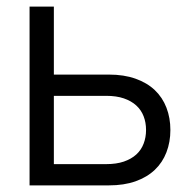

<svg xmlns="http://www.w3.org/2000/svg" viewBox="-20 -560 575 580"><path d="M308.8 0H69.3V-540H142.7V-334.7H308.8Q354.7 -334.7 389.4 -322.3Q424.2 -310 447.6 -287.8Q471 -265.5 482.8 -234.7Q494.7 -203.8 494.7 -167.3Q494.7 -130.8 482.8 -100Q471 -69.2 447.6 -46.9Q424.2 -24.7 389.4 -12.3Q354.7 0 308.8 0ZM300.7 -64.2Q331.5 -64.2 354.1 -71.9Q376.7 -79.7 391.6 -93.2Q406.5 -106.8 413.8 -125.9Q421.2 -145 421.2 -167.3Q421.2 -190 413.8 -208.9Q406.5 -227.8 391.6 -241.4Q376.7 -255 354.1 -262.8Q331.5 -270.5 300.7 -270.5H142.7V-64.2Z"/></svg>

Font: Vela Sans GX ExtLt
Style: Regular
Weight: 200
Designer: Principal design: Mikhail Sharanda - project Manrope.
Design modification: Ravid Balaliev
Foundry: Mikhail Sharanda
Version: Version 1.001